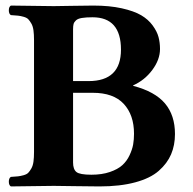

<svg xmlns="http://www.w3.org/2000/svg" viewBox="-20 -667 694 689"><path d="M242.2 -562V-376H297.9Q414.1 -376 414.1 -488.8Q414.1 -605 312 -605Q288.1 -605 273.7 -602.5Q259.3 -600.1 252.7 -594Q246.1 -587.9 244.1 -581.1Q242.2 -574.2 242.2 -562ZM242.2 -334V-84Q242.2 -59.6 254.2 -49.8Q266.1 -40 308.1 -40Q345.7 -40 374.3 -49.8Q402.8 -59.6 418.9 -74.2Q435.1 -88.9 444.8 -109.6Q454.6 -130.4 457.8 -148.4Q460.9 -166.5 460.9 -187Q460.9 -254.4 424.1 -294.2Q387.2 -334 313 -334ZM172.9 -645Q186.5 -645 237.1 -646Q287.6 -647 314.9 -647Q373 -647 417 -637.2Q460.9 -627.4 486.6 -612.3Q512.2 -597.2 527.8 -575.7Q543.5 -554.2 548.8 -534.2Q554.2 -514.2 554.2 -491.2Q554.2 -453.1 526.6 -416Q499 -378.9 458 -360.8V-358.9Q536.1 -338.4 572 -295.9Q607.9 -253.4 607.9 -186Q607.9 -146 594 -113.3Q580.1 -80.6 549.8 -54Q519.5 -27.3 465.3 -12.7Q411.1 2 336.9 2Q304.2 2 247.3 1Q190.4 0 172.9 0L19 2Q11.7 -2.4 11.7 -15.1Q11.7 -27.8 19 -32.2Q35.6 -33.2 44.7 -34.2Q53.7 -35.2 64.9 -38.3Q76.2 -41.5 81.5 -47.1Q86.9 -52.7 92.5 -62.5Q98.1 -72.3 100.1 -86.9Q102.1 -101.6 102.1 -122.1V-522.9Q102.1 -543.5 100.1 -558.1Q98.1 -572.8 92.5 -582.5Q86.9 -592.3 81.5 -597.9Q76.2 -603.5 64.9 -606.7Q53.7 -609.9 44.7 -610.8Q35.6 -611.8 19 -612.8Q11.7 -617.2 11.7 -629.9Q11.7 -642.6 19 -647Q132.8 -645 172.9 -645Z"/></svg>

Font: Linux Libertine G
Style: Bold
Weight: 700
Designer: Philipp H. Poll
Foundry: Philipp H. Poll
Version: Version 5.0.3